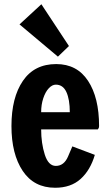

<svg xmlns="http://www.w3.org/2000/svg" viewBox="-20 -872 511 905"><path d="M34 -278Q34 -412 88 -491Q142 -570 245 -570Q343 -570 395 -491Q447 -412 447 -278Q447 -270 444 -266.5Q441 -263 441 -262H174Q174 -197 191 -143.5Q208 -90 243 -90Q282 -90 301 -135Q320 -180 321 -182L427 -142Q406 -70 360 -28.5Q314 13 240 13Q140 13 87 -66.5Q34 -146 34 -278ZM309 -343Q309 -403 293 -438Q277 -473 243 -473Q226 -473 210 -456Q194 -439 184 -409Q174 -379 174 -343ZM253 -605 72 -757 175 -852 305 -655Z"/></svg>

Font: Francois One
Style: Regular
Weight: 400
Designer: Vernon Adams
Foundry: Vernon Adams
Version: Version 2.000